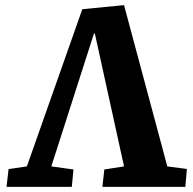

<svg xmlns="http://www.w3.org/2000/svg" viewBox="-20 -730 753 750"><path d="M5.5 0 13.5 -69.5 85 -80 301.5 -694 464.5 -710 633.5 -80 710 -70 704 0H380L387.5 -68L464.5 -80L350.5 -599H347L180.5 -80L267 -68L260.5 0Z"/></svg>

Font: Literata
Style: Italic
Weight: 400
Italic angle: -2°
Designer: Latin by Veronika Burian and Jose Scaglione. Greek by Irene Vlachou. Cyrillic by Vera Evstafieva
Foundry: TypeTogether
Version: Version 3.103;gftools[0.9.29]